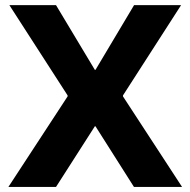

<svg xmlns="http://www.w3.org/2000/svg" viewBox="-20 -740 754 760"><path d="M13.2 0 247.6 -358.4V-362.3L17.1 -719.7H201.7L355.5 -463.4H357.9L510.7 -719.7H696.8L466.8 -362.3V-358.4L700.7 0H510.3L357.9 -240.2H355.5L201.7 0Z"/></svg>

Font: Reddit Sans ExtraBold
Style: Regular
Weight: 800
Designer: Stephen Hutchings
Foundry: Reddit
Version: Version 1.014; ttfautohint (v1.8.4.7-5d5b)